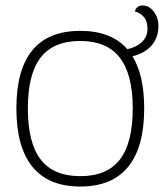

<svg xmlns="http://www.w3.org/2000/svg" viewBox="-20 -673 600 703"><path d="M465 -467Q508 -397 508 -276Q508 -134 449 -62Q390 10 274 10Q158 10 99 -62Q40 -134 40 -276Q40 -560 274 -560Q388 -560 446 -493Q477 -499 498.5 -518Q520 -537 520 -568Q520 -595 507 -610.5Q494 -626 474 -631Q476 -641 483.5 -647Q491 -653 502 -653Q526 -653 543 -630.5Q560 -608 560 -578Q560 -535 535 -506.5Q510 -478 465 -467ZM466 -276Q466 -401 418.5 -462Q371 -523 274 -523Q176 -523 129 -462.5Q82 -402 82 -276Q82 -150 129 -89Q176 -28 274 -28Q372 -28 419 -89Q466 -150 466 -276Z"/></svg>

Font: Krub ExtraLight
Style: Regular
Weight: 275
Designer: Ekaluck Peanpanawate
Foundry: Cadson Demak Co.,Ltd.
Version: Version 1.000; ttfautohint (v1.6)